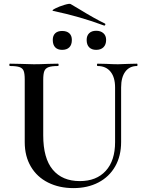

<svg xmlns="http://www.w3.org/2000/svg" viewBox="-20 -952 741 986"><path d="M481 -613Q478 -613 478 -619Q478 -625 481 -625L526 -624Q562 -622 586 -622Q604 -622 640 -624L684 -625Q686 -625 686 -619Q686 -613 684 -613Q645 -613 623.5 -584Q602 -555 602 -503V-223Q602 -151 571.5 -97.5Q541 -44 485.5 -15Q430 14 357 14Q284 14 227 -14.5Q170 -43 138.5 -96.5Q107 -150 107 -222V-544Q107 -574 101.5 -588Q96 -602 80 -607.5Q64 -613 31 -613Q28 -613 28 -619Q28 -625 31 -625L83 -624Q127 -622 154 -622Q184 -622 228 -624L278 -625Q281 -625 281 -619Q281 -613 278 -613Q245 -613 229 -607Q213 -601 207.5 -586.5Q202 -572 202 -542V-257Q202 -139 251 -80.5Q300 -22 390 -22Q475 -22 523 -74.5Q571 -127 571 -222V-503Q571 -555 547.5 -584Q524 -613 481 -613ZM253 -896Q243 -898 263.5 -908.5Q284 -919 311 -927Q338 -935 343 -931L387 -905Q465 -857 519 -831Q521 -830 521 -827Q521 -824 519 -822Q517 -820 514 -821Q391 -867 253 -896ZM425 -747Q425 -769 438 -781.5Q451 -794 474 -794Q497 -794 511 -781.5Q525 -769 525 -747Q525 -723 511.5 -709.5Q498 -696 474 -696Q451 -696 438 -709Q425 -722 425 -747ZM251 -747Q251 -769 263.5 -781Q276 -793 299 -793Q323 -793 336 -781Q349 -769 349 -747Q349 -722 336 -709Q323 -696 299 -696Q276 -696 263.5 -709Q251 -722 251 -747Z"/></svg>

Font: Cormorant SC SemiBold
Style: Regular
Weight: 600
Designer: Christian Thalmann (Catharsis Fonts)
Version: Version 3.000